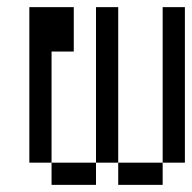

<svg xmlns="http://www.w3.org/2000/svg" viewBox="-20 -520 540 540"><path d="M125 -62.5V0H250V-62.5ZM125 -62.5V-375H187.5Q187.5 -375 187.5 -500H62.5V-62.5ZM250 -62.5H312.5V0H437.5V-62.5H312.5V-500H250ZM437.5 -62.5H500V-500H437.5Z"/></svg>

Font: BFUnifontExMono
Style: Regular
Weight: 500
Version: Version 15.0.06